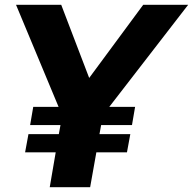

<svg xmlns="http://www.w3.org/2000/svg" viewBox="-20 -783 807 803"><path d="M579 -763H767L437 -336H545L532 -260H403L396 -222H525L511 -146H383L357 0H188L213 -146H85L99 -222H226L233 -260H106L119 -336H225L47 -763H236L353 -457Z"/></svg>

Font: Open Sauce One ExtraBold Italic
Style: Regular
Weight: 800
Italic angle: -10°
Designer: Alfredo Marco Pradil
Foundry: Creative Sauce Fz LLC
Version: Version 1.477